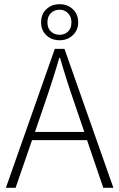

<svg xmlns="http://www.w3.org/2000/svg" viewBox="-20 -891 566 911"><path d="M188 -388 146 -265H380L338 -388Q292 -521 265 -616H261Q234 -521 188 -388ZM8 0 240 -659H286L518 0H470L393 -226H132L54 0ZM263 -700Q225 -700 200 -723.5Q175 -747 175 -785Q175 -824 200 -847.5Q225 -871 263 -871Q300 -871 325.5 -847.5Q351 -824 351 -785Q351 -748 325.5 -724Q300 -700 263 -700ZM263 -726Q287 -726 303 -741.5Q319 -757 319 -785Q319 -812 302.5 -828.5Q286 -845 263 -845Q238 -845 221.5 -829Q205 -813 205 -785Q205 -757 221.5 -741.5Q238 -726 263 -726Z"/></svg>

Font: Toshiba Sans Light
Style: Regular
Weight: 300
Designer: Paul D. Hunt
Foundry: Toshiba Corporation
Version: Version 2.020;PS 2.0;hotconv 1.0.86;makeotf.lib2.5.63406